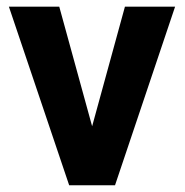

<svg xmlns="http://www.w3.org/2000/svg" viewBox="-20 -548 546 568"><path d="M349.6 -528.3H498L320.3 0H230L233.9 -106.4ZM271.5 -105.5 274.9 0H184.6L6.3 -528.3H155.3Z"/></svg>

Font: Heebo
Style: Bold
Weight: 700
Designer: Oded Ezer
Foundry: Ezer Type House
Version: Version 3.100